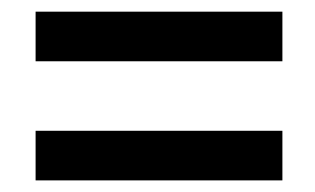

<svg xmlns="http://www.w3.org/2000/svg" viewBox="-20 -479 540 329"><path d="M41 -459H463.9V-374H41ZM41 -254.9H463.9V-169.9H41Z"/></svg>

Font: InconsolataGo
Style: Bold
Weight: 700
Designer: Raph Levien, Kirill Tkachev(cyreal.org)
Foundry: Raph Levien, Kirill Tkachev(cyreal.org)
Version: Version 1.015; ttfautohint (v0.92) -l 8 -r 50 -G 200 -x 14 -